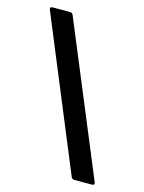

<svg xmlns="http://www.w3.org/2000/svg" viewBox="-103 -718 587 781"><g transform="rotate(15 191.0 -327.5)"><path d="M287 0Q278 0 274 -9L12 -643Q7 -655 22 -655H94Q104 -655 107 -646L370 -12Q375 0 360 0Z"/></g></svg>

Font: Sofia Sans SemiBold
Style: Regular
Weight: 600
Designer: Botio Nikoltchev, Ani Petrova
Foundry: lettersoup
Version: Version 4.101; ttfautohint (v1.8.4.7-5d5b)